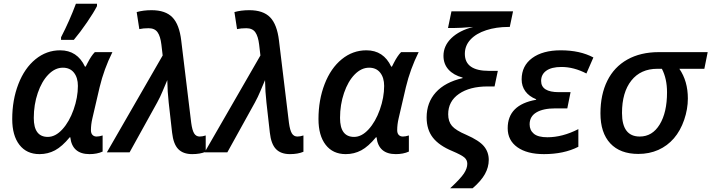

<svg xmlns="http://www.w3.org/2000/svg" viewBox="-20 -821 3835 1035"><path d="M304.2 -549.8Q396.5 -549.8 438 -461.9H441.9L451.7 -481Q472.2 -521 491.2 -540H585.9Q540.5 -448.7 517.1 -351.1L478 -183.1Q470.2 -149.9 470.2 -119.1Q470.2 -102.5 478.5 -93.8Q486.8 -85 501 -85Q514.6 -85 533.2 -90.8V-3.9Q502.9 9.8 462.9 9.8Q369.1 9.8 358.9 -81.1H356Q314.9 -31.2 276.6 -10.7Q238.3 9.8 192.9 9.8Q123.5 9.8 84.7 -40.3Q45.9 -90.3 45.9 -179.2Q45.9 -282.2 79.1 -367.9Q112.3 -453.6 171.4 -501.7Q230.5 -549.8 304.2 -549.8ZM237.8 -83Q278.8 -83 316.2 -123.8Q353.5 -164.6 376.7 -230Q399.9 -295.4 399.9 -357.9Q399.9 -402.3 378.7 -429.2Q357.4 -456.1 318.8 -456.1Q276.9 -456.1 241 -419.4Q205.1 -382.8 183.6 -319.8Q162.1 -256.8 162.1 -185.1Q162.1 -83 237.8 -83ZM309.1 -620.1Q355 -709 389.2 -800.8H502.9V-788.1Q485.8 -754.4 449.5 -701.2Q413.1 -647.9 377.9 -606H309.1Z M856.9 -522 850.1 -580.1Q844.7 -625.5 829.3 -647.2Q814 -668.9 780.8 -668.9Q752.4 -668.9 731 -664.1L716.8 -755.9Q752.4 -766.1 796.9 -766.1Q872.1 -766.1 909.4 -727.5Q946.8 -689 957 -602.1L1010.7 -159.2Q1016.1 -118.7 1026.6 -101.8Q1037.1 -85 1056.2 -85Q1071.3 -85 1088.9 -90.8V-2.9Q1059.1 9.8 1016.1 9.8Q967.3 9.8 940.9 -17.3Q914.6 -44.4 907.7 -106Q896 -210.9 889.4 -268.3Q882.8 -325.7 881.8 -389.2Q869.1 -359.9 856.4 -329.1Q843.8 -298.3 827.1 -268.1L678.7 0H556.2Z M1383.8 -522 1377 -580.1Q1371.6 -625.5 1356.2 -647.2Q1340.8 -668.9 1307.6 -668.9Q1279.3 -668.9 1257.8 -664.1L1243.7 -755.9Q1279.3 -766.1 1323.7 -766.1Q1398.9 -766.1 1436.3 -727.5Q1473.6 -689 1483.9 -602.1L1537.6 -159.2Q1543 -118.7 1553.5 -101.8Q1564 -85 1583 -85Q1598.1 -85 1615.7 -90.8V-2.9Q1585.9 9.8 1543 9.8Q1494.1 9.8 1467.8 -17.3Q1441.4 -44.4 1434.6 -106Q1422.9 -210.9 1416.3 -268.3Q1409.7 -325.7 1408.7 -389.2Q1396 -359.9 1383.3 -329.1Q1370.6 -298.3 1354 -268.1L1205.6 0H1083Z M1955.1 -549.8Q2047.4 -549.8 2088.9 -461.9H2092.8L2102.5 -481Q2123 -521 2142.1 -540H2236.8Q2191.4 -448.7 2168 -351.1L2128.9 -183.1Q2121.1 -149.9 2121.1 -119.1Q2121.1 -102.5 2129.4 -93.8Q2137.7 -85 2151.9 -85Q2165.5 -85 2184.1 -90.8V-3.9Q2153.8 9.8 2113.8 9.8Q2020 9.8 2009.8 -81.1H2006.8Q1965.8 -31.2 1927.5 -10.7Q1889.2 9.8 1843.8 9.8Q1774.4 9.8 1735.6 -40.3Q1696.8 -90.3 1696.8 -179.2Q1696.8 -282.2 1730 -367.9Q1763.2 -453.6 1822.3 -501.7Q1881.3 -549.8 1955.1 -549.8ZM1888.7 -83Q1929.7 -83 1967 -123.8Q2004.4 -164.6 2027.6 -230Q2050.8 -295.4 2050.8 -357.9Q2050.8 -402.3 2029.5 -429.2Q2008.3 -456.1 1969.7 -456.1Q1927.7 -456.1 1891.8 -419.4Q1856 -382.8 1834.5 -319.8Q1813 -256.8 1813 -185.1Q1813 -83 1888.7 -83Z M2646 -355H2608.9Q2512.2 -355 2454.1 -314.9Q2396 -274.9 2396 -205.1Q2396 -166 2416.5 -142.1Q2437 -118.2 2493.7 -94.2Q2563.5 -63.5 2589.1 -32.2Q2614.7 -1 2614.7 41Q2614.7 80.1 2594.2 117.2Q2573.7 154.3 2527.8 193.8H2406.7Q2462.9 141.6 2481 114Q2499 86.4 2499 62Q2499 41.5 2483.6 28.1Q2468.3 14.6 2418 -6.8Q2347.2 -36.1 2313.5 -79.1Q2279.8 -122.1 2279.8 -188Q2279.8 -268.1 2329.3 -323Q2378.9 -377.9 2473.6 -399.9V-402.8Q2424.8 -416 2397.7 -446Q2370.6 -476.1 2370.6 -520Q2370.6 -574.2 2413.3 -615.5Q2456.1 -656.7 2530.8 -675.8Q2462.4 -669.9 2421.9 -669.9H2395L2413.6 -759.8H2745.6L2728 -675.8H2720.7Q2655.3 -675.8 2601.1 -658.2Q2546.9 -640.6 2516.4 -607.9Q2485.8 -575.2 2485.8 -530.8Q2485.8 -439 2615.7 -439H2663.6Z M3038.1 -236.8H2974.1Q2908.2 -236.8 2871.6 -215.1Q2835 -193.4 2835 -150.9Q2835 -119.1 2857.7 -100.1Q2880.4 -81.1 2930.7 -81.1Q3012.2 -81.1 3097.7 -125V-29.8Q3020 9.8 2912.1 9.8Q2821.3 9.8 2769 -27.3Q2716.8 -64.5 2716.8 -129.9Q2716.8 -256.3 2870.1 -283.2V-286.1Q2832 -301.3 2812 -328.9Q2792 -356.4 2792 -393.1Q2792 -466.3 2848.9 -508.1Q2905.8 -549.8 3002.9 -549.8Q3106.4 -549.8 3178.7 -511.2L3141.1 -424.8Q3073.2 -460 3006.8 -460Q2953.1 -460 2925 -439.9Q2897 -419.9 2897 -384.8Q2897 -324.2 2992.7 -324.2H3055.7Z M3688 -290Q3688 -232.9 3668 -174.6Q3647.9 -116.2 3612.8 -75.4Q3577.6 -34.7 3528.8 -12.9Q3480 8.8 3420.9 8.8Q3322.8 8.8 3269.8 -48.1Q3216.8 -105 3216.8 -210Q3216.8 -311 3253.7 -385.5Q3290.5 -460 3361.8 -500Q3433.1 -540 3531.7 -540H3794.9L3776.9 -450.2H3642.1Q3688 -383.8 3688 -290ZM3523.9 -450.2Q3433.6 -450.2 3383.3 -386.7Q3333 -323.2 3333 -211.9Q3333 -85 3428.7 -85Q3496.6 -85 3536.1 -149.9Q3575.7 -214.8 3575.7 -323.2Q3575.7 -397 3547.9 -450.2Z"/></svg>

Font: Open Sans Semibold
Style: Italic
Weight: 600
Italic angle: -12°
Foundry: Ascender Corporation
Version: Version 1.10